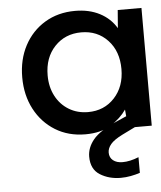

<svg xmlns="http://www.w3.org/2000/svg" viewBox="-52 -553 676 806"><g transform="rotate(-5 286.5 -150.5)"><path d="M293 12Q221 12 166 -22Q111 -56 80 -115Q49 -174 49 -249Q49 -324 80 -382.5Q111 -441 166.5 -474.5Q222 -508 294 -508Q353 -508 397.5 -485Q442 -462 467 -420L473 -496H573V0H474L467 -77Q443 -42 401 -15Q359 12 293 12ZM312 -80Q380 -80 423.5 -127Q467 -174 467 -248Q467 -323 423.5 -369.5Q380 -416 312 -416Q244 -416 200 -369.5Q156 -323 156 -248Q156 -199 176 -161Q196 -123 231.5 -101.5Q267 -80 312 -80ZM425 207Q375 207 337.5 183.5Q300 160 300 107Q300 69 327.5 35.5Q355 2 427 -30L477 -52L502 0L447 27Q411 45 397 62Q383 79 383 97Q383 118 398 130Q413 142 438 142Q469 142 506 127V193Q488 199 467 203Q446 207 425 207Z"/></g></svg>

Font: Ultramarine Medium
Style: Regular
Weight: 500
Designer: Colophon Foundry, Jonny Pinhorn
Foundry: Colophon Foundry
Version: Version 1.200; ttfautohint (v1.8.3)